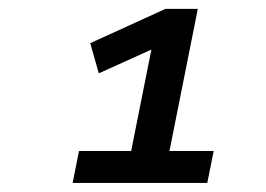

<svg xmlns="http://www.w3.org/2000/svg" viewBox="-20 -714 590 426"><path d="M439.9 -308.1H141.1L155.3 -378.9H271L315.9 -604L199.2 -551.3L180.2 -618.2L347.2 -694.3H418.9L356 -378.9H454.1Z"/></svg>

Font: Code New Roman
Style: Italic
Weight: 400
Italic angle: -11°
Monospace: yes
Designer: Sam Radian
Foundry: Code New Roman
Version: Version 1.508 October 19, 2014